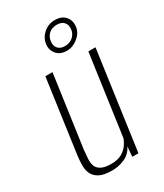

<svg xmlns="http://www.w3.org/2000/svg" viewBox="-177 -759 718 839"><g transform="rotate(-30 182.5 -339.5)"><path d="M135 8Q93 8 71 -3.5Q49 -15 40 -33.5Q31 -52 31 -75Q31 -98 34 -123L86 -495H122L71 -132Q69 -111 67.5 -91Q66 -71 71 -55Q76 -39 93.5 -29Q111 -19 145 -19Q178 -19 198.5 -31Q219 -43 230 -59Q241 -75 246 -89L303 -495H339L270 0H239L243 -50Q227 -18 196.5 -5Q166 8 135 8ZM224 -544Q191 -544 173 -565Q155 -586 159 -615Q163 -645 187 -666Q211 -687 244 -687Q279 -687 296.5 -666Q314 -645 310 -615Q306 -586 280 -565Q254 -544 224 -544ZM227 -566Q251 -566 267 -580Q283 -594 286 -615Q289 -638 277 -651.5Q265 -665 241 -665Q217 -665 201.5 -651.5Q186 -638 183 -615Q180 -594 191.5 -580Q203 -566 227 -566Z"/></g></svg>

Font: Alumni Sans Thin ExtraLight
Style: Italic
Weight: 250
Italic angle: -8°
Version: Version 1.016